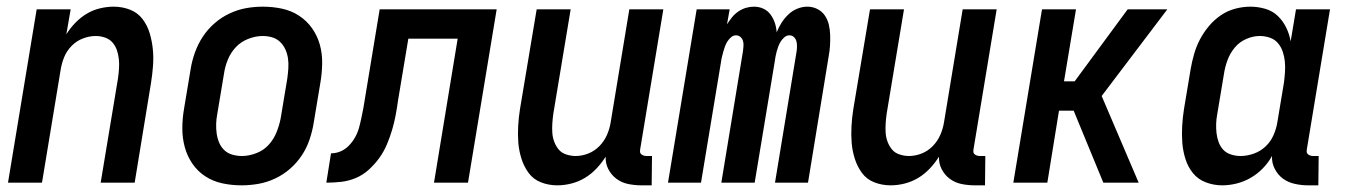

<svg xmlns="http://www.w3.org/2000/svg" viewBox="-20 -548 4040 576"><path d="M4 0 90 -520H192L179 -445Q190 -463 206 -479.5Q222 -496 240.5 -507Q259 -518 280 -523Q301 -528 321 -528Q347 -528 370 -519Q393 -510 407.5 -491Q422 -472 429 -448.5Q436 -425 438.5 -400.5Q441 -376 439 -350Q437 -324 433 -299L384 0H282L334 -313Q336 -327 337 -342Q338 -357 336.5 -371Q335 -385 330.5 -398Q326 -411 317 -421Q308 -431 294.5 -435.5Q281 -440 267 -440Q248 -440 228.5 -432.5Q209 -425 194.5 -410Q180 -395 172.5 -376.5Q165 -358 162 -339L106 0Z M705 8Q675 8 647 2Q619 -4 596 -19Q573 -34 557.5 -56.5Q542 -79 534.5 -106Q527 -133 527 -162.5Q527 -192 532 -221L552 -341Q556 -366 565 -391Q574 -416 588.5 -438Q603 -460 623.5 -478Q644 -496 668.5 -507.5Q693 -519 718 -523.5Q743 -528 768 -528Q798 -528 826 -522Q854 -516 877 -501Q900 -486 916 -463.5Q932 -441 939.5 -414Q947 -387 946.5 -357.5Q946 -328 941 -299L921 -179Q917 -154 908.5 -129Q900 -104 885.5 -82Q871 -60 850.5 -42Q830 -24 805.5 -12.5Q781 -1 755.5 3.5Q730 8 705 8ZM706 -80Q727 -80 749 -88.5Q771 -97 786 -113.5Q801 -130 809.5 -151Q818 -172 822 -193L842 -313Q844 -328 845 -343Q846 -358 844 -372.5Q842 -387 836 -400Q830 -413 820 -422.5Q810 -432 796.5 -436Q783 -440 768 -440Q747 -440 725 -431.5Q703 -423 687.5 -406.5Q672 -390 663.5 -369Q655 -348 652 -327L632 -207Q629 -192 628.5 -177Q628 -162 630 -147.5Q632 -133 637.5 -120Q643 -107 653 -97.5Q663 -88 677 -84Q691 -80 706 -80Z M959 0 973 -88Q988 -88 1002 -94Q1016 -100 1027 -111.5Q1038 -123 1045.5 -136.5Q1053 -150 1057 -164.5Q1061 -179 1064 -193.5Q1067 -208 1070 -223L1119 -520H1470L1384 0H1282L1353 -432H1205L1174 -246Q1171 -224 1167 -202.5Q1163 -181 1156.5 -159Q1150 -137 1141 -115.5Q1132 -94 1118.5 -75Q1105 -56 1087 -39.5Q1069 -23 1047.5 -14Q1026 -5 1003.5 -2.5Q981 0 959 0Z M1652 8Q1626 8 1603 -1Q1580 -10 1566 -29Q1552 -48 1544.5 -71.5Q1537 -95 1535 -119.5Q1533 -144 1534.5 -170Q1536 -196 1540 -221L1590 -520H1692L1640 -207Q1638 -193 1637 -178Q1636 -163 1637 -149Q1638 -135 1643 -122Q1648 -109 1656.5 -99Q1665 -89 1679 -84.5Q1693 -80 1707 -80Q1726 -80 1745 -87.5Q1764 -95 1778.5 -110Q1793 -125 1801 -143.5Q1809 -162 1812 -181L1868 -520H1970L1901 -103Q1900 -98 1900 -93.5Q1900 -89 1903 -86Q1906 -83 1910.5 -81.5Q1915 -80 1919 -80H1936L1935 8H1904Q1884 8 1864.5 4Q1845 0 1829.5 -11.5Q1814 -23 1805 -40.5Q1796 -58 1797 -78Q1785 -59 1769.5 -42.5Q1754 -26 1735 -14.5Q1716 -3 1694.5 2.5Q1673 8 1652 8Z M1984 0 2070 -520H2169L2161 -475Q2168 -486 2176 -496Q2184 -506 2195 -513.5Q2206 -521 2218 -524.5Q2230 -528 2242 -528Q2257 -528 2270 -522Q2283 -516 2291.5 -504.5Q2300 -493 2304.5 -479.5Q2309 -466 2310 -451Q2316 -466 2324.5 -479.5Q2333 -493 2345 -504.5Q2357 -516 2372 -522Q2387 -528 2402 -528Q2418 -528 2432 -521Q2446 -514 2454.5 -501.5Q2463 -489 2466.5 -474Q2470 -459 2470.5 -443Q2471 -427 2470 -411Q2469 -395 2466 -379L2404 0H2305L2370 -395Q2371 -403 2371 -410.5Q2371 -418 2369 -425Q2367 -432 2361.5 -437Q2356 -442 2348 -442Q2340 -442 2333.5 -436.5Q2327 -431 2322.5 -424Q2318 -417 2315 -409Q2312 -401 2310 -393.5Q2308 -386 2306.5 -378Q2305 -370 2304 -362L2244 0H2144L2209 -395Q2210 -403 2210.5 -410.5Q2211 -418 2209 -425Q2207 -432 2201.5 -437Q2196 -442 2188 -442Q2180 -442 2173.5 -436.5Q2167 -431 2162.5 -424Q2158 -417 2155 -409Q2152 -401 2150 -393.5Q2148 -386 2146 -378Q2144 -370 2143 -362L2083 0Z M2652 8Q2626 8 2603 -1Q2580 -10 2566 -29Q2552 -48 2544.5 -71.5Q2537 -95 2535 -119.5Q2533 -144 2534.5 -170Q2536 -196 2540 -221L2590 -520H2692L2640 -207Q2638 -193 2637 -178Q2636 -163 2637 -149Q2638 -135 2643 -122Q2648 -109 2656.5 -99Q2665 -89 2679 -84.5Q2693 -80 2707 -80Q2726 -80 2745 -87.5Q2764 -95 2778.5 -110Q2793 -125 2801 -143.5Q2809 -162 2812 -181L2868 -520H2970L2901 -103Q2900 -98 2900 -93.5Q2900 -89 2903 -86Q2906 -83 2910.5 -81.5Q2915 -80 2919 -80H2936L2935 8H2904Q2884 8 2864.5 4Q2845 0 2829.5 -11.5Q2814 -23 2805 -40.5Q2796 -58 2797 -78Q2785 -59 2769.5 -42.5Q2754 -26 2735 -14.5Q2716 -3 2694.5 2.5Q2673 8 2652 8Z M3020 0 3106 -520H3208L3172 -304H3204L3363 -520H3482L3285 -260L3396 0H3290L3201 -216H3157L3122 0Z M3647 8Q3621 8 3597.5 -1Q3574 -10 3559 -28.5Q3544 -47 3536.5 -70.5Q3529 -94 3527 -119Q3525 -144 3526.5 -170Q3528 -196 3532 -221L3552 -341Q3556 -364 3562.5 -386.5Q3569 -409 3580 -430Q3591 -451 3607 -470Q3623 -489 3643 -502.5Q3663 -516 3686 -522Q3709 -528 3731 -528Q3754 -528 3776 -521.5Q3798 -515 3813.5 -500Q3829 -485 3838.5 -465.5Q3848 -446 3852 -424L3868 -520H3970L3901 -103Q3900 -98 3900 -93.5Q3900 -89 3903 -86Q3906 -83 3910.5 -81.5Q3915 -80 3919 -80H3936L3935 8H3904Q3884 8 3864 3.5Q3844 -1 3829 -12Q3814 -23 3804.5 -41Q3795 -59 3796 -80Q3785 -60 3768.5 -43Q3752 -26 3732 -14.5Q3712 -3 3690 2.5Q3668 8 3647 8ZM3702 -80Q3721 -80 3741 -87Q3761 -94 3776.5 -108.5Q3792 -123 3800.5 -142.5Q3809 -162 3812 -181L3832 -301Q3834 -317 3835 -333Q3836 -349 3834.5 -364Q3833 -379 3828 -393.5Q3823 -408 3813.5 -419Q3804 -430 3789.5 -435Q3775 -440 3759 -440Q3739 -440 3718.5 -431Q3698 -422 3684 -405Q3670 -388 3662.5 -367.5Q3655 -347 3652 -327L3632 -207Q3629 -192 3628.5 -177.5Q3628 -163 3629.5 -149Q3631 -135 3636 -121.5Q3641 -108 3650 -98.5Q3659 -89 3673 -84.5Q3687 -80 3702 -80Z"/></svg>

Font: Iosevka Curly Semibold
Style: Italic
Weight: 600
Italic angle: -9°
Monospace: yes
Designer: Belleve Invis
Foundry: Belleve Invis
Version: Version 22.1.2; ttfautohint (v1.8.4)